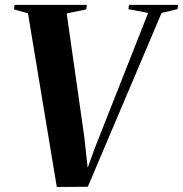

<svg xmlns="http://www.w3.org/2000/svg" viewBox="-20 -763 749 786"><path d="M212.5 2.5 94.5 -708.5 37.5 -724.5 39.5 -743H335.5L333 -724.5L253 -708L325 -203L342 -48L323 -31.5L368 -156.5L586.5 -710L505.5 -725.5L508 -743H709L706.5 -725.5L641.5 -710L339.5 1.5Z"/></svg>

Font: Merriweather 144pt
Style: Bold Italic
Weight: 700
Italic angle: -7.8°
Version: Version 2.101